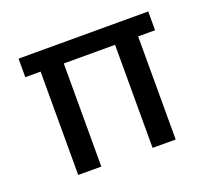

<svg xmlns="http://www.w3.org/2000/svg" viewBox="-86 -563 739 672"><g transform="rotate(-20 283.5 -227.0)"><path d="M376 0H462V-384H525V-454H42V-385H99V0H185V-384H376V0Z"/></g></svg>

Font: Tajawal Medium
Style: Regular
Weight: 500
Designer: Boutros Fonts
Foundry: Created by Boutros International 2017
Version: Version 1.700